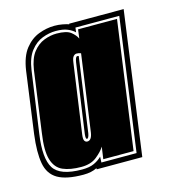

<svg xmlns="http://www.w3.org/2000/svg" viewBox="-90 -569 569 643"><g transform="rotate(-15 194.0 -247.5)"><path d="M122 6Q63 6 33 -11.5Q3 -29 -4 -67.5Q-11 -106 -3 -168L26 -380Q33 -428 53.5 -454Q74 -480 101.5 -490.5Q129 -501 156 -501Q171 -501 184 -498.5Q197 -496 206 -493V-495H395L327 0H169V-4Q150 6 122 6ZM122 -12Q148 -12 164 -19.5Q180 -27 191 -38L190 -18H312L375 -477H223L221 -461Q212 -470 196.5 -476.5Q181 -483 156 -483Q133 -483 109.5 -474Q86 -465 68 -442Q50 -419 44 -377L14 -165Q2 -82 24 -47Q46 -12 122 -12ZM122 -21Q83 -21 58 -32Q33 -43 23.5 -74Q14 -105 23 -165L52 -376Q58 -415 74.5 -436Q91 -457 113 -465.5Q135 -474 156 -474Q191 -474 205.5 -462.5Q220 -451 226 -438L230 -469H365L304 -27H199L205 -69Q196 -54 175.5 -37.5Q155 -21 122 -21ZM163 -98Q178 -98 182 -124L219 -389Q212 -392 204 -392Q198 -392 193 -386.5Q188 -381 186 -365L152 -124Q150 -109 153.5 -103.5Q157 -98 163 -98ZM164 -107Q162 -107 161 -110.5Q160 -114 161 -124L195 -364Q198 -383 204 -383Q207 -383 209 -382L173 -124Q170 -107 164 -107Z"/></g></svg>

Font: Alumni Sans Collegiate One
Style: Italic
Weight: 400
Italic angle: -8°
Designer: Robert E. Leuschke
Foundry: Robert E. Leuschke
Version: Version 1.100